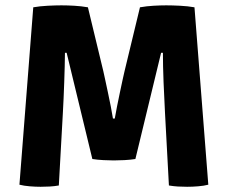

<svg xmlns="http://www.w3.org/2000/svg" viewBox="-20 -710 874 736"><path d="M107.5 -682Q133 -686.5 163.2 -688Q193.5 -689.5 215.5 -689.5Q237.5 -689.5 264.5 -688Q291.5 -686.5 317 -682L376 -437.5Q378 -428.5 382.8 -406.5Q387.5 -384.5 393.5 -356.5Q399.5 -328.5 404.8 -301.5Q410 -274.5 413 -255.5H420Q423 -274.5 428.5 -301.5Q434 -328.5 439.8 -356.5Q445.5 -384.5 450.5 -406.5Q455.5 -428.5 457.5 -437.5L516.5 -682Q542 -686.5 568.8 -688Q595.5 -689.5 617.5 -689.5Q639.5 -689.5 670 -688Q700.5 -686.5 725.5 -682L778.5 -2Q761.5 2.5 739.2 4.2Q717 6 697.5 6Q679.5 6 662.2 5Q645 4 627.5 1L612.5 -277.5Q609.5 -330.5 607 -394.5Q604.5 -458.5 604.5 -507.5H597.5L499 -100.5Q481 -97.5 457 -96.2Q433 -95 416 -95Q401 -95 376.5 -96.2Q352 -97.5 334 -100.5L235.5 -507.5H229Q228.5 -458.5 226.2 -394.5Q224 -330.5 221 -277.5L205.5 1Q188.5 4 171 5Q153.5 6 135.5 6Q116.5 6 94.2 4.2Q72 2.5 54.5 -2Z"/></svg>

Font: Signika SC
Style: Bold
Weight: 700
Designer: Anna Giedryś
Foundry: Anna Giedryś
Version: Version 2.000; ttfautohint (v1.8.3) -l 8 -r 50 -G 200 -x 9 -